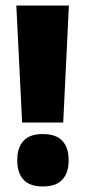

<svg xmlns="http://www.w3.org/2000/svg" viewBox="-20 -659 308 694"><path d="M229 -639 208.5 -216H60L39 -639ZM135 15Q87.5 15 65 -9.5Q42.5 -34 42.5 -77V-82.5Q42.5 -125.5 65 -150Q87.5 -174.5 135 -174.5Q182.5 -174.5 205.2 -150Q228 -125.5 228 -82.5V-77Q228 -34 205.2 -9.5Q182.5 15 135 15Z"/></svg>

Font: Anek Kannada Medium ExtraBold
Style: Regular
Weight: 800
Version: Version 1.003